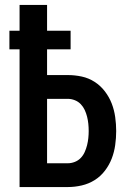

<svg xmlns="http://www.w3.org/2000/svg" viewBox="-20 -755 540 775"><path d="M59 0V-556H18V-631H59V-735H170V-631H265V-556H170V-452H254Q282 -452 310 -446Q338 -440 362 -424.5Q386 -409 403.5 -386Q421 -363 431 -337Q441 -311 445 -282.5Q449 -254 449 -226Q449 -198 445 -169.5Q441 -141 431 -115Q421 -89 403.5 -66Q386 -43 362 -28Q338 -13 310 -6.5Q282 0 254 0ZM170 -96H254Q268 -96 282 -101.5Q296 -107 306 -117.5Q316 -128 322 -141.5Q328 -155 331.5 -169Q335 -183 336.5 -197.5Q338 -212 338 -226Q338 -241 336.5 -255.5Q335 -270 331.5 -284Q328 -298 322 -311Q316 -324 306 -334.5Q296 -345 282 -350.5Q268 -356 254 -356H170Z"/></svg>

Font: Iosevka Fixed
Style: Bold
Weight: 700
Monospace: yes
Designer: Belleve Invis
Foundry: Belleve Invis
Version: Version 32.3.0